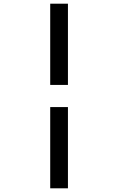

<svg xmlns="http://www.w3.org/2000/svg" viewBox="-20 -770 640 1040"><path d="M252 250V-190H348V250ZM252 -310V-750H348V-310Z"/></svg>

Font: Source Code Pro SemiBold
Style: Italic
Weight: 600
Italic angle: -11°
Monospace: yes
Designer: Paul D. Hunt, Teo Tuominen
Foundry: Adobe Systems Incorporated
Version: Version 1.016;hotconv 1.0.116;makeotfexe 2.5.65601